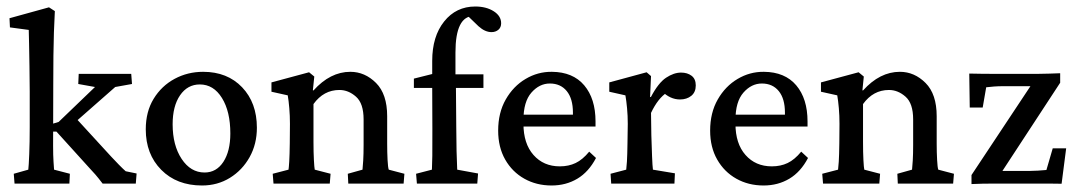

<svg xmlns="http://www.w3.org/2000/svg" viewBox="-20 -567 3330 593"><path d="M24.9 0 22.5 -30.3 67.4 -43Q68.8 -54.2 70.3 -90.8Q71.8 -127.4 71.8 -174.3V-284.2Q71.8 -322.8 71 -362.1Q70.3 -401.4 69.8 -432.1Q69.3 -462.9 68.8 -474.6L10.7 -482.4L9.3 -510.7L131.3 -544.4L149.4 -532.7Q147.5 -499 146.5 -466.6Q145.5 -434.1 145 -395.5Q144.5 -356.9 144.5 -304.7L144 -117.2Q144 -86.9 145.3 -67.6Q146.5 -48.3 147 -43L195.8 -30.3L194.3 0ZM399.4 0H296.9Q283.2 -18.1 274.4 -28.1Q265.6 -38.1 256.8 -47.4L154.3 -160.6H132.8L133.8 -182.1L161.1 -190.4L273.4 -298.3L221.7 -307.6L223.1 -338.9H385.3L387.7 -307.6L335.9 -298.3L198.7 -177.7L209 -208L323.2 -83.5Q334.5 -71.3 347.4 -58.1Q360.4 -44.9 368.2 -38.1L401.9 -31.2Z M604 5.9Q525.9 5.9 478 -42.5Q430.2 -90.8 430.2 -167.5Q430.2 -222.2 454.6 -262Q479 -301.8 519.3 -323.5Q559.6 -345.2 607.4 -345.2Q682.1 -345.2 727.8 -297.4Q773.4 -249.5 773.4 -172.4Q773.4 -122.1 751 -81.8Q728.5 -41.5 690.2 -17.8Q651.9 5.9 604 5.9ZM611.8 -34.2Q648.4 -34.2 669.9 -67.1Q691.4 -100.1 691.4 -154.8Q691.4 -222.7 665.5 -264.4Q639.6 -306.2 597.2 -306.2Q559.1 -306.2 536.1 -272.7Q513.2 -239.3 513.2 -183.1Q513.2 -118.2 541 -76.2Q568.8 -34.2 611.8 -34.2Z M824.7 0 822.3 -30.3 871.1 -43Q872.1 -48.8 873.3 -68.1Q874.5 -87.4 875 -124.5L875.5 -184.6Q875.5 -210 873.5 -232.9Q871.6 -255.9 868.7 -272.5L818.4 -283.7V-312.5L934.6 -343.8L950.7 -330.6L946.3 -288.1L948.2 -287.6Q1000 -345.2 1062 -345.2Q1106.9 -345.2 1141.4 -310.8Q1175.8 -276.4 1175.8 -208V-123.5Q1175.8 -96.2 1177 -73Q1178.2 -49.8 1180.7 -43L1229 -30.3L1226.6 0H1055.7L1054.2 -30.3L1099.6 -43Q1100.6 -51.8 1101.8 -71.3Q1103 -90.8 1103 -119.6V-198.2Q1103 -247.6 1079.6 -268.3Q1056.2 -289.1 1028.3 -289.1Q979.5 -289.1 948.2 -245.6V-128.9Q948.2 -95.7 949.5 -72.8Q950.7 -49.8 952.1 -43L1001 -30.3L998.5 0Z M1454.1 0H1267.6L1265.1 -30.3L1314 -43Q1314.9 -60.5 1315.2 -85.4Q1315.4 -110.4 1315.4 -168.5L1314.9 -295.4V-378.9Q1314.9 -454.6 1351.8 -500.7Q1388.7 -546.9 1447.8 -546.9Q1481.9 -546.9 1504.9 -532.2Q1527.8 -517.6 1527.8 -495.1Q1527.8 -482.4 1519.3 -475.1Q1510.7 -467.8 1498 -467.8Q1478 -467.8 1458 -485.8L1419.9 -522.5L1443.4 -517.6Q1386.7 -517.6 1386.7 -404.8V-337.4L1388.2 -295.4L1389.2 -172.9Q1389.2 -137.2 1390.1 -100.8Q1391.1 -64.5 1392.1 -43L1456.5 -31.2ZM1258.3 -295.4V-324.2L1314.9 -338.4L1368.7 -337.4H1473.1V-295.4Z M1683.6 5.9Q1636.7 5.9 1599.4 -15.1Q1562 -36.1 1540.3 -74.2Q1518.6 -112.3 1518.6 -163.6Q1518.6 -218.8 1542 -259.8Q1565.4 -300.8 1603.3 -323.2Q1641.1 -345.7 1684.6 -345.2Q1749.5 -344.7 1784.4 -303.5Q1819.3 -262.2 1819.3 -191.9V-176.3H1582.5V-212.9H1759.8L1749.5 -199.7V-219.2Q1749.5 -262.2 1730.5 -285.6Q1711.4 -309.1 1678.2 -309.1Q1646 -309.1 1621.3 -281Q1596.7 -252.9 1596.7 -196.3V-184.6Q1596.7 -123.5 1627.7 -88.4Q1658.7 -53.2 1709 -53.2Q1736.3 -53.2 1757.8 -63.5Q1779.3 -73.7 1799.8 -98.6L1820.8 -79.1Q1798.3 -36.1 1763.2 -15.1Q1728 5.9 1683.6 5.9Z M1867.7 0 1865.7 -30.3 1914.1 -43Q1915 -48.3 1916.3 -68.1Q1917.5 -87.9 1918 -124.5L1918.9 -184.6Q1918.9 -210 1916.7 -232.9Q1914.6 -255.9 1911.6 -272.5L1861.8 -283.7V-312.5L1977.1 -343.8L1990.7 -332L1987.8 -267.6L1990.2 -267.1Q2013.2 -311 2037.1 -326.9Q2061 -342.8 2083.5 -342.8Q2103 -342.8 2116 -333Q2128.9 -323.2 2128.9 -303.2Q2128.9 -282.2 2115 -271Q2101.1 -259.8 2080.1 -259.8Q2049.8 -259.8 2023.9 -285.6L2040.5 -281.7Q2012.2 -263.7 1990.7 -218.3L1991.7 -149.4Q1992.7 -115.2 1993.9 -84.7Q1995.1 -54.2 1996.6 -43L2064.5 -31.7L2063 0Z M2338.4 5.9Q2291.5 5.9 2254.2 -15.1Q2216.8 -36.1 2195.1 -74.2Q2173.3 -112.3 2173.3 -163.6Q2173.3 -218.8 2196.8 -259.8Q2220.2 -300.8 2258.1 -323.2Q2295.9 -345.7 2339.4 -345.2Q2404.3 -344.7 2439.2 -303.5Q2474.1 -262.2 2474.1 -191.9V-176.3H2237.3V-212.9H2414.6L2404.3 -199.7V-219.2Q2404.3 -262.2 2385.3 -285.6Q2366.2 -309.1 2333 -309.1Q2300.8 -309.1 2276.1 -281Q2251.5 -252.9 2251.5 -196.3V-184.6Q2251.5 -123.5 2282.5 -88.4Q2313.5 -53.2 2363.8 -53.2Q2391.1 -53.2 2412.6 -63.5Q2434.1 -73.7 2454.6 -98.6L2475.6 -79.1Q2453.1 -36.1 2418 -15.1Q2382.8 5.9 2338.4 5.9Z M2522 0 2519.5 -30.3 2568.4 -43Q2569.3 -48.8 2570.6 -68.1Q2571.8 -87.4 2572.3 -124.5L2572.8 -184.6Q2572.8 -210 2570.8 -232.9Q2568.8 -255.9 2565.9 -272.5L2515.6 -283.7V-312.5L2631.8 -343.8L2647.9 -330.6L2643.6 -288.1L2645.5 -287.6Q2697.3 -345.2 2759.3 -345.2Q2804.2 -345.2 2838.6 -310.8Q2873 -276.4 2873 -208V-123.5Q2873 -96.2 2874.3 -73Q2875.5 -49.8 2877.9 -43L2926.3 -30.3L2923.8 0H2752.9L2751.5 -30.3L2796.9 -43Q2797.9 -51.8 2799.1 -71.3Q2800.3 -90.8 2800.3 -119.6V-198.2Q2800.3 -247.6 2776.9 -268.3Q2753.4 -289.1 2725.6 -289.1Q2676.8 -289.1 2645.5 -245.6V-128.9Q2645.5 -95.7 2646.7 -72.8Q2647.9 -49.8 2649.4 -43L2698.2 -30.3L2695.8 0Z M3059.1 -13.2 3056.6 -39.1H3161.1Q3173.3 -39.1 3186.3 -40Q3199.2 -41 3211.9 -42L3231.4 -108.9H3272.9L3258.8 0.5Q3239.3 0 3219.7 0Q3200.2 0 3184.6 0H3047.4Q3013.7 0 2980.5 1.5V-26.4L3178.7 -325.2L3178.2 -300.8H3078.6Q3063.5 -300.8 3050.3 -299.8Q3037.1 -298.8 3025.9 -297.4L3015.1 -234.9H2975.1L2973.6 -339.8Q2993.7 -339.4 3012.9 -339.1Q3032.2 -338.9 3047.4 -338.9H3186.5Q3203.1 -338.9 3220.2 -339.6Q3237.3 -340.3 3254.4 -340.8V-311.5Z"/></svg>

Font: Lateef
Style: Regular
Weight: 400
Designer: SIL International
Foundry: SIL International
Version: Version 4.200